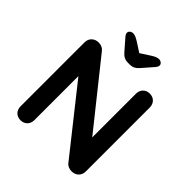

<svg xmlns="http://www.w3.org/2000/svg" viewBox="-236 -1057 1218 1218"><g transform="rotate(45 373.5 -448.0)"><path d="M205 -63V-458L550 -23C562 -7 582 0 602 0C639 0 666 -26 666 -63V-637C666 -674 641 -700 604 -700C567 -700 542 -674 542 -637V-245L196 -678C185 -692 165 -700 146 -700C108 -700 81 -674 81 -637V-63C81 -26 106 0 143 0C180 0 205 -26 205 -63ZM383 -740C410 -740 427 -750 444 -769L507 -841C519 -855 522 -861 522 -871C522 -883 509 -896 491 -896C478 -896 463 -891 440 -876L375 -834L310 -876C288 -890 272 -896 259 -896C241 -896 228 -883 228 -871C228 -861 231 -855 243 -841L306 -769C323 -750 340 -740 367 -740Z"/></g></svg>

Font: Hotpoint
Style: Bold
Weight: 700
Designer: Andrew Paglinawan, Luciano Perondi, Riccardo Olocco
Foundry: CAST Cooperativa Anonima Servizi Tipografici
Version: Version 1.000;PS 2.1;hotconv 16.6.51;makeotf.lib2.5.65220